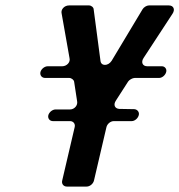

<svg xmlns="http://www.w3.org/2000/svg" viewBox="-20 -687 660 707"><path d="M407 -317 452 -387C456 -393 468 -400 476 -400H566C577 -400 589 -410 592 -422C595 -433 587 -443 576 -443H522C505 -443 498 -458 509 -474L615 -636C626 -652 619 -667 602 -667H528C520 -667 509 -660 505 -653L391 -463C378 -443 352 -443 350 -463L325 -652C325 -660 316 -667 308 -667H234C217 -667 203 -652 207 -637L236 -473C240 -458 226 -443 209 -443H156C144 -443 132 -433 129 -422C126 -410 134 -400 146 -400H235C243 -400 252 -393 253 -386L264 -314C267 -299 254 -284 238 -284H185C173 -284 161 -274 158 -263C155 -251 163 -241 175 -241H238C250 -241 258 -231 255 -219L209 -22C206 -10 214 0 226 0H299C311 0 323 -10 326 -22L372 -219C375 -231 387 -241 399 -241H465C476 -241 488 -251 491 -263C494 -274 486 -284 475 -285L419 -286C403 -287 396 -301 407 -317Z"/></svg>

Font: DIN Rundschrift
Style: BreitKursiv
Weight: 400
Width: 7
Version: Version 1.027